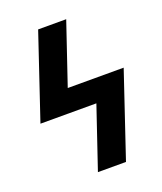

<svg xmlns="http://www.w3.org/2000/svg" viewBox="-136 -824 772 913"><g transform="rotate(-20 250.0 -367.5)"><path d="M343 0H201L306 -310H23L166 -735H308L203 -425H486Z"/></g></svg>

Font: Iosevka Term Curly Heavy
Style: Italic
Weight: 900
Italic angle: -9°
Designer: Belleve Invis
Foundry: Belleve Invis
Version: Version 32.3.0